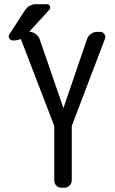

<svg xmlns="http://www.w3.org/2000/svg" viewBox="-20 -880 540 900"><path d="M40 -690.4Q29.3 -690.4 23.4 -700.2Q17.6 -710 24.4 -719.7L95.7 -830.1Q115.2 -860.4 150.4 -860.4H200.2Q210 -860.4 213.9 -851.1Q217.8 -841.8 210.9 -834L120.1 -734.4Q119.1 -733.4 119.6 -731.9Q120.1 -730.5 121.1 -730.5Q135.7 -729.5 148.4 -719.7Q161.1 -710 166 -696.3L276.4 -376Q276.4 -375 277.3 -375Q278.3 -375 278.3 -376L387.7 -696.3Q392.6 -710.9 405.8 -720.7Q418.9 -730.5 434.6 -730.5H450.2Q462.9 -730.5 469.7 -719.7Q476.6 -709 471.7 -697.3L318.4 -294.9Q316.4 -289.1 316.4 -285.2V-35.2Q316.4 -20.5 306.2 -10.3Q295.9 0 281.2 0H268.6Q253.9 0 244.1 -9.8Q234.4 -19.5 234.4 -35.2V-285.2Q234.4 -289.1 232.4 -294.9L79.1 -693.4Q77.1 -697.3 74.2 -696.3Q60.5 -690.4 44.9 -690.4Z"/></svg>

Font: Rounded-L Mgen+ 2m regular
Style: Regular
Weight: 400
Designer: [Source Han Sans]
Ryoko NISHIZUKA  (kana & ideographs); Paul D. Hunt (Latin, Greek & Cyrillic); Wenlong ZHANG  (bopomofo
Version: Version 1.059.20150602